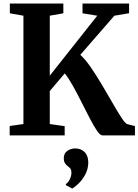

<svg xmlns="http://www.w3.org/2000/svg" viewBox="-20 -763 780 1082"><path d="M557 0Q544.5 0 526.2 -26.8Q508 -53.5 485.8 -96.2Q463.5 -139 439.5 -187Q415.5 -235 391.2 -278.5Q367 -322 345 -349.5L260.5 -250V-64L344.5 -52V0H34.5V-53L112 -64V-674.5L35.5 -688V-743H337V-688L260.5 -674.5V-336.5L528 -674.5L445 -688V-743H707.5V-688.5L624.5 -674.5L432.5 -454Q460 -429.5 490.8 -385Q521.5 -340.5 552.5 -288.5Q583.5 -236.5 611.2 -188Q639 -139.5 661 -105.2Q683 -71 695.5 -64L740.5 -52.5V0ZM477.5 153Q477 189.5 461 219.5Q445 249.5 424 270Q403 290.5 387.5 299.5H386.5L352 280.5L351 274Q363.5 267 373 247.8Q382.5 228.5 382.5 210Q382.5 195 376.5 187.2Q370.5 179.5 362 173.5Q353.5 167.5 346.5 157Q339.5 146.5 339.5 129Q339.5 107.5 350.5 95.5Q361.5 83.5 376 78.5Q390.5 73.5 401.5 73.5H404.5Q436.5 73.5 457 94.2Q477.5 115 477.5 153Z"/></svg>

Font: Merriweather Text Regular
Style: Bold
Weight: 700
Designer: Eben Sorkin
Foundry: Eben Sorkin
Version: Version 2.100; ttfautohint (v1.7.19-72a1) -l 8 -r 50 -G 200 